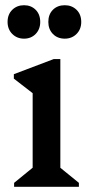

<svg xmlns="http://www.w3.org/2000/svg" viewBox="-20 -715 342 735"><path d="M34 0V-15L121 -86L105 -58V-390L148 -325L33 -414V-431L186 -489H211V-56L196 -85L282 -15V0ZM228 -567Q200 -567 182.5 -585Q165 -603 165 -631Q165 -660 182.5 -677.5Q200 -695 228 -695Q255 -695 273 -677.5Q291 -660 291 -631Q291 -603 273 -585Q255 -567 228 -567ZM72 -567Q45 -567 27 -585Q9 -603 9 -631Q9 -660 27 -677.5Q45 -695 72 -695Q99 -695 116.5 -677.5Q134 -660 134 -631Q134 -603 116.5 -585Q99 -567 72 -567Z"/></svg>

Font: Platypi Light
Style: Regular
Weight: 400
Version: Version 1.200